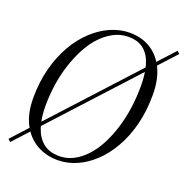

<svg xmlns="http://www.w3.org/2000/svg" viewBox="-126 -802 902 933"><g transform="rotate(20 325.0 -335.0)"><path d="M650 -671 24 12 11 0 637 -683ZM270 16Q209 16 160.5 -12Q112 -40 84 -94.5Q56 -149 56 -228Q56 -312 75 -383Q94 -454 126.5 -510Q159 -566 202 -605.5Q245 -645 293 -665.5Q341 -686 390 -686Q451 -686 497.5 -657.5Q544 -629 570.5 -574Q597 -519 597 -440Q597 -356 579 -285.5Q561 -215 529 -159Q497 -103 455.5 -64Q414 -25 366.5 -4.5Q319 16 270 16ZM270 -5Q309 -5 343 -22.5Q377 -40 406 -71Q435 -102 457.5 -144.5Q480 -187 496 -238Q512 -289 520 -345.5Q528 -402 528 -461Q528 -522 515 -567.5Q502 -613 472 -639Q442 -665 390 -665Q351 -665 316.5 -647.5Q282 -630 252 -599Q222 -568 199 -525.5Q176 -483 159 -432Q142 -381 133.5 -325Q125 -269 125 -210Q125 -150 140 -103.5Q155 -57 187 -31Q219 -5 270 -5Z"/></g></svg>

Font: Source Serif 4 60pt
Style: Italic
Weight: 400
Italic angle: -12°
Version: Version 4.004;hotconv 1.0.116;makeotfexe 2.5.65601